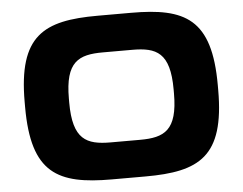

<svg xmlns="http://www.w3.org/2000/svg" viewBox="-54 -832 1154 913"><g transform="rotate(-5 523.5 -375.5)"><path d="M62.5 -386.7V-363.3C62.5 -45.9 185.5 15.6 443.4 15.6H603.5C861.3 15.6 984.4 -45.9 984.4 -363.3V-386.7C984.4 -704.1 861.3 -765.6 603.5 -765.6H443.4C185.5 -765.6 62.5 -704.1 62.5 -386.7ZM273.4 -365.7V-384.8C273.4 -561.5 337.9 -589.8 453.6 -589.8H593.3C709 -589.8 773.4 -561.5 773.4 -384.8V-365.7C773.4 -189 709 -160.2 593.3 -160.2H453.6C337.9 -160.2 273.4 -189 273.4 -365.7Z"/></g></svg>

Font: Gyrotrope Black
Style: Regular
Weight: 900
Designer: David Moles
Version: Version 1.003;Glyphs 3.3.1 (3343)